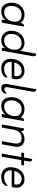

<svg xmlns="http://www.w3.org/2000/svg" viewBox="1232 -1828 605 3110"><g transform="rotate(90 1535.0 -273.5)"><path d="M307 -57Q254 9 168 9Q96 9 60.5 -36Q25 -81 25 -154Q25 -217 49 -265Q73 -313 117 -340Q161 -367 221 -367Q262 -367 294.5 -352.5Q327 -338 351 -304Q362 -360 401 -360H406Q410 -360 410 -357V-354L349 -6Q348 0 343 0H302Q298 0 298 -4V-6ZM175 -38Q222 -38 257 -61Q292 -84 312 -124.5Q332 -165 332 -217Q332 -267 302 -293.5Q272 -320 222 -320Q154 -320 115 -272Q76 -224 76 -150Q76 -101 102.5 -69.5Q129 -38 175 -38Z M805 -299 849 -549Q850 -556 855 -556H859Q874 -556 883 -545.5Q892 -535 892 -517Q892 -514 891.5 -510.5Q891 -507 891 -503L803 -6Q802 0 797 0H757Q753 0 753 -3Q753 -5 754 -6L761 -51Q734 -17 703.5 -4Q673 9 629 9Q586 9 552 -12.5Q518 -34 498.5 -70.5Q479 -107 479 -151Q479 -214 504.5 -263Q530 -312 575 -339.5Q620 -367 678 -367Q718 -367 751.5 -349Q785 -331 805 -299ZM636 -38Q705 -38 745.5 -88Q786 -138 786 -217Q786 -266 756 -293Q726 -320 676 -320Q634 -320 601 -298Q568 -276 549 -237.5Q530 -199 529 -150Q529 -101 559.5 -69.5Q590 -38 636 -38Z M984 -160Q983 -153 983 -146Q983 -139 983 -134Q987 -88 1016.5 -62.5Q1046 -37 1094 -37Q1170 -37 1218 -85Q1224 -92 1230 -92Q1236 -92 1236 -83Q1236 -48 1197.5 -19.5Q1159 9 1082 9Q1038 9 1004.5 -10Q971 -29 952 -61.5Q933 -94 933 -134Q933 -202 956 -254.5Q979 -307 1023 -337Q1067 -367 1130 -367Q1191 -367 1228 -331Q1265 -295 1265 -241Q1265 -227 1263 -207.5Q1261 -188 1257 -176Q1255 -166 1251.5 -163Q1248 -160 1240 -160ZM992 -203H1211Q1215 -226 1215 -238Q1215 -275 1192.5 -298Q1170 -321 1125 -321Q1079 -321 1044 -291.5Q1009 -262 992 -203Z M1393 -92Q1392 -88 1392 -82.5Q1392 -77 1392 -75Q1392 -41 1425 -41Q1437 -41 1443 -42.5Q1449 -44 1457.5 -50.5Q1466 -57 1483 -72Q1488 -77 1490 -77Q1497 -77 1497 -67Q1497 -35 1470 -13Q1443 9 1407 9Q1340 9 1340 -59Q1340 -74 1343 -89L1424 -549Q1425 -556 1430 -556H1435Q1450 -556 1458.5 -545.5Q1467 -535 1467 -518Q1467 -514 1467 -511Q1467 -508 1466 -504Z M1837 -57Q1784 9 1698 9Q1626 9 1590.5 -36Q1555 -81 1555 -154Q1555 -217 1579 -265Q1603 -313 1647 -340Q1691 -367 1751 -367Q1792 -367 1824.5 -352.5Q1857 -338 1881 -304Q1892 -360 1931 -360H1936Q1940 -360 1940 -357V-354L1879 -6Q1878 0 1873 0H1832Q1828 0 1828 -4V-6ZM1705 -38Q1752 -38 1787 -61Q1822 -84 1842 -124.5Q1862 -165 1862 -217Q1862 -267 1832 -293.5Q1802 -320 1752 -320Q1684 -320 1645 -272Q1606 -224 1606 -150Q1606 -101 1632.5 -69.5Q1659 -38 1705 -38Z M2103 -307Q2149 -367 2234 -367Q2291 -367 2325 -334.5Q2359 -302 2359 -247Q2359 -231 2356 -214L2319 -6Q2319 0 2313 0H2273Q2269 0 2269 -4V-6L2303 -200Q2306 -217 2306 -234Q2306 -276 2285.5 -298Q2265 -320 2216 -320Q2162 -320 2127 -287Q2092 -254 2081 -193L2048 -6Q2047 0 2042 0H2002Q1998 0 1998 -4V-6L2060 -354Q2060 -360 2066 -360H2071Q2085 -360 2094.5 -349Q2104 -338 2104 -321Q2104 -319 2103.5 -315.5Q2103 -312 2103 -307Z M2524 -315H2456Q2452 -315 2452 -318V-321L2458 -354Q2459 -360 2464 -360H2532L2554 -484Q2555 -491 2559 -491H2564Q2579 -491 2588 -480.5Q2597 -470 2597 -453Q2597 -449 2597 -446Q2597 -443 2596 -439L2582 -360H2656Q2660 -360 2660 -357V-354L2654 -321Q2653 -315 2648 -315H2574L2520 -6Q2519 0 2513 0H2473Q2469 0 2469 -2Q2469 -5 2470 -6Z M2740 -160Q2739 -153 2739 -146Q2739 -139 2739 -134Q2743 -88 2772.5 -62.5Q2802 -37 2850 -37Q2926 -37 2974 -85Q2980 -92 2986 -92Q2992 -92 2992 -83Q2992 -48 2953.5 -19.5Q2915 9 2838 9Q2794 9 2760.5 -10Q2727 -29 2708 -61.5Q2689 -94 2689 -134Q2689 -202 2712 -254.5Q2735 -307 2779 -337Q2823 -367 2886 -367Q2947 -367 2984 -331Q3021 -295 3021 -241Q3021 -227 3019 -207.5Q3017 -188 3013 -176Q3011 -166 3007.5 -163Q3004 -160 2996 -160ZM2748 -203H2967Q2971 -226 2971 -238Q2971 -275 2948.5 -298Q2926 -321 2881 -321Q2835 -321 2800 -291.5Q2765 -262 2748 -203Z"/></g></svg>

Font: Zain Light
Style: Italic
Weight: 300
Italic angle: -10°
Designer: Zain,Boutros
Foundry: Mobile Telecommunications Company (Zain), 2024
Version: Version 1.51; ttfautohint (v1.8.4)